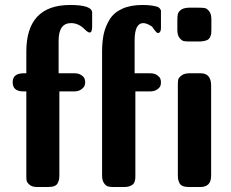

<svg xmlns="http://www.w3.org/2000/svg" viewBox="-20 -753 931 773"><path d="M31 -422Q31 -458 76 -458H86V-545Q86 -732 261 -733H262Q351 -733 351 -702V-647Q351 -622 341 -622Q334 -622 321 -635Q296 -660 266 -660Q216 -660 216 -589V-458H279Q297 -458 307.5 -450.5Q318 -443 320.5 -436Q323 -429 323 -422Q323 -415 320.5 -408Q318 -401 307 -393Q296 -385 278 -385H219V-52Q219 -39 218 -32.5Q217 -26 213 -17Q209 -8 199 -4Q189 0 172 0H130Q109 0 98.5 -9.5Q88 -19 87 -26.5Q86 -34 86 -46V-385H74Q31 -385 31 -422ZM391 -47V-545Q391 -585 397.5 -615.5Q404 -646 421 -674Q438 -702 471.5 -717.5Q505 -733 554 -733Q576 -733 591.5 -730.5Q607 -728 614 -725.5Q621 -723 624.5 -717.5Q628 -712 628 -711Q628 -710 628 -705V-638Q627 -620 615 -620Q609 -621 592 -646Q571 -660 557 -660Q522 -660 522 -590V-458H584Q602 -458 612.5 -450.5Q623 -443 625.5 -436Q628 -429 628 -422Q628 -415 626 -408Q624 -401 613 -393Q602 -385 584 -385H525V-46Q526 -19 513.5 -9.5Q501 0 480 0H437Q423 0 414.5 -2.5Q406 -5 398.5 -16Q391 -27 391 -47ZM694 -633V-670Q694 -688 696 -696.5Q698 -705 708 -713Q718 -721 739 -722H782Q796 -722 804.5 -720.5Q813 -719 822 -708Q831 -697 831 -675V-639Q831 -625 830.5 -619Q830 -613 826 -604Q822 -595 812.5 -591Q803 -587 787 -586H744Q729 -586 720.5 -587.5Q712 -589 703 -600Q694 -611 694 -633ZM696 -50V-413Q696 -425 697.5 -432.5Q699 -440 710.5 -449Q722 -458 744 -458H788Q830 -458 830 -408V-45Q830 0 786 0H743Q726 0 716 -4Q706 -8 702 -17Q698 -26 697 -32Q696 -38 696 -50Z"/></svg>

Font: CMU Sans Serif
Style: Bold
Weight: 700
Version: Version 0.7.0